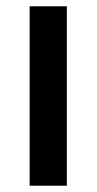

<svg xmlns="http://www.w3.org/2000/svg" viewBox="-20 -589 307 609"><path d="M74 0V-569H192V0Z"/></svg>

Font: Yaldevi ExtraLight SemiBold
Style: Regular
Weight: 600
Version: Version 1.100